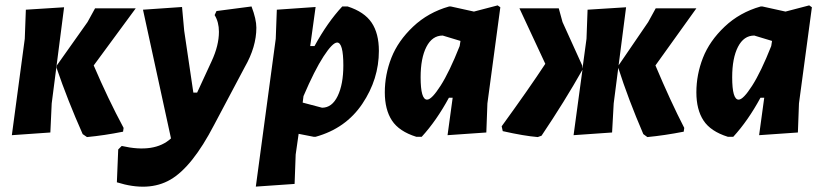

<svg xmlns="http://www.w3.org/2000/svg" viewBox="-20 -498 3059 713"><path d="M24 4 72 -354 76 -462 218 -471 172 -114 167 -6ZM484 -467 328 -255Q381 -131 439 -23L437 -9Q367 5 303 11L287 0Q231 -126 190 -246L191 -255L305 -416L333 -467Z M656 -472 664 -384 698 -154H712L766 -271Q793 -329 793 -380Q793 -416 777 -442L784 -457L914 -474Q932 -427 932 -395Q932 -324 889 -249L775 -34Q694 122 613 169Q532 216 414 179L419 57L432 44Q554 72 615 16L511 -462Z M1152 -472 1132 -327H1148Q1196 -415 1251 -474H1271Q1333 -454 1360 -414Q1387 -374 1387 -309Q1387 -204 1325.5 -112.5Q1264 -21 1152 10H1145L1089 -1L1078 76L1074 185L930 195L1004 -354L1008 -462ZM1232 -340Q1215 -340 1181.5 -288.5Q1148 -237 1107 -141L1104 -117L1176 -98Q1213 -98 1234 -141.5Q1255 -185 1255 -255Q1255 -340 1232 -340Z M1648 -474H1654L1740 -455L1828 -478L1838 -471L1790 -114L1786 -6L1642 4L1661 -135H1647Q1601 -50 1546 10H1526Q1462 -10 1435.5 -50.5Q1409 -91 1409 -155Q1409 -221 1433.5 -283.5Q1458 -346 1514 -399Q1570 -452 1648 -474ZM1542 -211Q1542 -128 1566 -128Q1583 -128 1616 -179.5Q1649 -231 1687 -327L1690 -346L1624 -366Q1585 -366 1563.5 -324Q1542 -282 1542 -211Z M1977 11Q1927 7 1847 -11L1843 -29Q1946 -171 2005 -261L1909 -467H2055L2069 -416L2142 -255L2143 -243L2158 -354L2162 -462L2305 -471L2259 -114L2253 -6L2110 4L2143 -239Q2077 -122 1991 6ZM2384 11 2369 0Q2313 -130 2276 -246L2277 -255L2387 -416L2415 -467H2566L2414 -255Q2470 -122 2521 -23L2519 -9Q2447 5 2384 11Z M2805 -474H2811L2897 -455L2985 -478L2995 -471L2947 -114L2943 -6L2799 4L2818 -135H2804Q2758 -50 2703 10H2683Q2619 -10 2592.5 -50.5Q2566 -91 2566 -155Q2566 -221 2590.5 -283.5Q2615 -346 2671 -399Q2727 -452 2805 -474ZM2699 -211Q2699 -128 2723 -128Q2740 -128 2773 -179.5Q2806 -231 2844 -327L2847 -346L2781 -366Q2742 -366 2720.5 -324Q2699 -282 2699 -211Z"/></svg>

Font: Alegreya Sans ExtraBold
Style: Italic
Weight: 800
Italic angle: -7°
Designer: Juan Pablo del Peral
Foundry: Huerta Tipografica
Version: Version 2.007